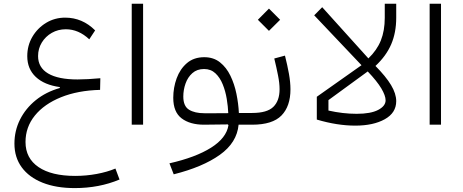

<svg xmlns="http://www.w3.org/2000/svg" viewBox="-20 -654 2426 1007"><path d="M479 -494.6 448.2 -447.8Q392.1 -500.5 325.2 -500.5Q284.7 -500.5 251.7 -481.7Q218.8 -462.9 199.2 -430.9Q179.7 -398.9 179.7 -359.9Q179.7 -299.8 232.4 -268.6Q285.2 -237.3 386.7 -237.3Q411.6 -237.3 442.9 -239Q474.1 -240.7 506.3 -243.7L504.9 -182.6Q388.2 -179.7 300 -144Q211.9 -108.4 162.8 -47.9Q113.8 12.7 113.8 90.8Q113.8 175.8 181.9 222.2Q250 268.6 374 268.6Q432.1 268.6 487.3 258.3Q542.5 248 585.4 230L606.9 287.6Q500 332.5 372.1 332.5Q274.4 332.5 203.4 304.2Q132.3 275.9 94 223.6Q55.7 171.4 55.7 99.1Q55.7 31.7 85 -26.9Q114.3 -85.4 167.7 -128.7Q221.2 -171.9 293.5 -192.4L293.9 -197.3Q212.4 -208.5 167.7 -250.5Q123 -292.5 123 -359.4Q123 -415.5 149.9 -461.2Q176.8 -506.8 221.9 -534.2Q267.1 -561.5 321.8 -561.5Q412.1 -561.5 479 -494.6Z M730.5 0H670.9V-634.3H730.5Z M1178.2 2.9 1175.3 -1.5Q1111.8 0 1049.8 0Q976.6 0 932.6 -33.2Q888.7 -66.4 888.7 -141.1Q888.7 -194.3 906.5 -243.2Q924.3 -292 960.4 -323Q996.6 -354 1051.3 -354Q1100.1 -354 1133.8 -327.1Q1167.5 -300.3 1188.5 -256.8Q1209.5 -213.4 1220 -162.1Q1230.5 -110.8 1232.9 -61.5H1275.9V0H1231.4Q1222.7 94.2 1132.8 158.2Q1043 222.2 891.1 260.3L868.7 202.6Q1006.3 171.4 1086.9 120.6Q1167.5 69.8 1178.2 2.9ZM1177.2 -60.5Q1175.8 -95.7 1169.2 -135.7Q1162.6 -175.8 1148.2 -211.4Q1133.8 -247.1 1109.9 -269.5Q1085.9 -292 1050.3 -292Q1013.2 -292 989 -270.5Q964.8 -249 953.1 -215.8Q941.4 -182.6 941.4 -147.5Q941.4 -97.2 971.4 -78.6Q1001.5 -60.1 1051.8 -60.1Q1083 -60.1 1114.5 -60.1Q1146 -60.1 1177.2 -60.5Z M1474.6 -362.3Q1487.3 -312 1495.4 -267.3Q1503.4 -222.7 1503.4 -185.5Q1503.4 -96.7 1456.3 -48.3Q1409.2 0 1302.7 0H1275.9Q1263.2 0 1263.2 -30.8Q1263.2 -61.5 1275.9 -61.5H1302.7Q1380.9 -61.5 1413.6 -93.5Q1446.3 -125.5 1446.3 -186Q1446.3 -217.8 1438.2 -258.5Q1430.2 -299.3 1418.5 -347.2ZM1332.5 -550.3 1390.6 -608.9 1449.2 -550.3 1390.6 -492.2Z M1669.9 -616.2 1912.1 -347.7Q1957 -390.6 1977.5 -441.9Q1998 -493.2 1998 -561V-634.3H2058.1V-561Q2058.1 -482.9 2031.7 -421.6Q2005.4 -360.4 1949.2 -308.1Q2003.9 -252.9 2031 -207.8Q2058.1 -162.6 2058.1 -123.5Q2058.1 -62 1998 -28.6Q1938 4.9 1843.3 4.9Q1748.5 4.9 1641.6 -26.9V-146.5L1876 -312L1627.9 -573.7ZM1908.7 -279.3 1702.6 -128.9V-74.2Q1778.3 -57.1 1850.6 -57.1Q1924.8 -57.1 1963.6 -77.6Q2002.4 -98.1 2002.4 -127.9Q2002.4 -152.3 1980 -190.2Q1957.5 -228 1908.7 -279.3Z M2293 0H2233.4V-634.3H2293Z"/></svg>

Font: Estedad-FD Light
Style: Regular
Weight: 300
Designer: Amin Abedi
Version: Version 7.3